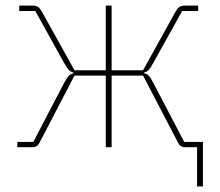

<svg xmlns="http://www.w3.org/2000/svg" viewBox="-20 -526 785 686"><path d="M684.1 140.1V0H641.1Q624 0 616.2 -16.1L491.2 -255.9H378.9V0H357.9V-255.9H246.1L121.1 -16.1Q113.3 0 96.2 0H42V-19H99.1L206.1 -224.1Q218.3 -247.1 224.9 -254.4Q231.4 -261.7 242.2 -264.2V-267.1Q232.4 -269 225.6 -276.4Q218.8 -283.7 208 -303.2L106 -486.8H48.8V-505.9H98.1Q109.4 -505.9 116.2 -501Q123 -496.1 129.9 -483.9L246.1 -274.9H357.9V-505.9H378.9V-274.9H491.2L606.9 -483.9Q613.8 -496.1 620.8 -501Q627.9 -505.9 639.2 -505.9H688V-486.8H630.9L528.8 -303.2Q518.1 -283.7 511.5 -276.4Q504.9 -269 495.1 -267.1V-264.2Q505.9 -262.2 512.2 -254.9Q518.6 -247.6 530.8 -224.1L638.2 -19H705.1V140.1Z"/></svg>

Font: Anuphan Thin
Style: Regular
Weight: 250
Designer: Mike Abbink, Paul van der Laan, Pieter van Rosmalen, Mint Tantisuwanna
Foundry: Bold Monday; Cadson Demak
Version: Version 3.002;hotconv 1.0.109;makeotfexe 2.5.65596